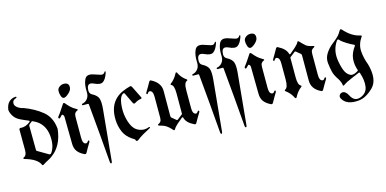

<svg xmlns="http://www.w3.org/2000/svg" viewBox="-82 -1185 3725 1854"><g transform="rotate(-15 1780.0 -257.5)"><path d="M126 -680.2Q87.4 -669.4 88.4 -634.8Q88.9 -612.8 113.5 -594Q138.2 -575.2 171.4 -568.8Q171.9 -568.8 172.4 -568.4Q274.9 -530.3 350.8 -468.8Q426.8 -407.2 437 -290V-288.6Q426.8 -200.7 394.5 -142.1Q362.3 -83.5 318.4 -52.7L317.9 -51.8Q297.4 -34.2 269.5 -20.5Q241.7 -6.8 220.2 7.8Q206.5 17.1 202.6 7.8Q175.3 -57.1 51.8 -91.3Q44.4 -92.8 43.9 -98.6Q43.5 -104.5 49.3 -106.9Q80.1 -118.7 80.1 -171.9L79.1 -375Q79.1 -392.1 94.7 -391.1Q143.6 -384.8 192.4 -424.3Q195.3 -426.3 195.3 -431.6Q194.3 -435.5 190.4 -437.5Q171.9 -445.3 153.3 -452.9Q134.8 -460.4 117.2 -469.2Q71.8 -489.7 50 -522.5Q28.3 -555.2 24.4 -587.4V-589.8Q36.6 -683.1 118.2 -693.8Q130.9 -695.8 132.1 -689Q133.3 -682.1 126 -680.2ZM221.2 -423.8Q216.8 -425.8 212.9 -422.9L189.9 -404.8Q180.2 -397.5 180.2 -387.2L182.1 -146Q182.1 -138.7 188 -135.7L293.5 -73.7Q306.2 -65.9 316.9 -79.6Q360.8 -141.6 350.8 -244.4Q340.8 -347.2 266.1 -399.9Q252.4 -409.2 221.2 -423.8Z M534.7 -114.7 531.2 -382.3Q531.2 -391.6 528.3 -397.5Q516.6 -416.5 508.3 -406.7L488.8 -386.7Q481 -377.9 473.9 -384.8Q466.8 -391.6 476.1 -403.8Q497.6 -430.7 514.6 -457.5Q531.7 -484.4 549.8 -510.7Q557.6 -520 567.9 -510.3Q588.4 -485.4 607.9 -466.6Q627.4 -447.8 663.6 -426.8Q673.8 -422.9 672.6 -417.5Q671.4 -412.1 666 -411.6Q653.3 -406.7 643.6 -394.8Q633.8 -382.8 633.8 -355V-148.4Q633.8 -98.6 652.3 -87.4Q673.8 -74.7 687.5 -98.1Q692.4 -107.4 699.5 -102.3Q706.5 -97.2 699.2 -85.4Q684.6 -62.5 671.9 -39.3Q659.2 -16.1 646 6.8Q636.7 20.5 623 12.7Q579.1 -8.3 556.9 -38.6Q534.7 -68.8 534.7 -114.7ZM605.5 -694.3Q659.7 -694.3 654.8 -642.1Q651.9 -615.7 621.8 -589.1Q591.8 -562.5 574.2 -563Q556.6 -563 547.4 -590.8Q538.1 -618.7 540 -642.1Q541.5 -664.6 561.8 -679.4Q582 -694.3 605.5 -694.3Z M781.7 -446.8H732.4Q725.1 -446.8 724.9 -453.9Q724.6 -460.9 730.5 -461.9Q762.2 -467.3 783.2 -494.6Q804.2 -522 801.3 -565.9Q797.9 -635.3 819.3 -682.4Q840.8 -729.5 905.3 -708.5Q940.9 -696.3 970.5 -687.3Q1000 -678.2 1012.2 -697.3Q1018.1 -709 1024.4 -707.3Q1030.8 -705.6 1023.4 -686.5Q1003.9 -631.3 975.8 -612.1Q947.8 -592.8 888.7 -621.1Q831.5 -647.5 821.5 -595Q811.5 -542.5 842.8 -526.4Q894 -500 905 -465.1Q916 -430.2 909.7 -362.8L860.4 150.9Q858.4 167.5 850.1 166.3Q841.8 165 840.8 149.9Q828.6 0.5 815.9 -148.4Q803.2 -293.5 789.6 -439Q789.1 -442.9 787.6 -444.8Q786.1 -446.8 781.7 -446.8Z M1137.2 14.2Q1136.2 2.4 1124.8 -3.4Q1113.3 -9.3 1105.5 -15.1Q1049.3 -53.2 1026.1 -108.2Q1002.9 -163.1 1000 -224.6Q994.1 -363.8 1075.2 -436.5Q1104 -462.4 1141.6 -478.8Q1179.2 -495.1 1218.8 -505.4Q1229.5 -507.3 1236.8 -493.2L1293.9 -377.9Q1300.8 -363.8 1290.5 -361.8Q1254.4 -356.4 1224.6 -336.4Q1210.9 -327.6 1202.1 -345.2L1151.4 -450.7Q1146.5 -460.9 1133.8 -453.6Q1101.6 -434.6 1092.8 -362.8Q1084 -291 1096.7 -231Q1119.6 -118.2 1176.3 -86.4Q1232.9 -54.7 1289.6 -76.7Q1296.9 -80.1 1300.8 -75.7Q1304.7 -69.3 1298.3 -66.4Q1258.8 -46.4 1222.9 -25.4Q1187 -4.4 1158.7 18.6Q1154.3 21.5 1145.8 20.5Q1137.2 19.5 1137.2 14.2Z M1634.3 -120.6 1634.8 -324.2Q1634.8 -406.2 1605 -415Q1601.6 -417.5 1601.6 -421.1Q1601.6 -424.8 1605 -427.7Q1648.4 -459 1676.8 -515.6Q1678.7 -520 1683.6 -520Q1688.5 -520 1690.9 -515.6Q1716.8 -459.5 1765.1 -428.2Q1768.6 -425.3 1768.6 -421.1Q1768.6 -417 1764.6 -415Q1732.4 -405.8 1733.4 -324.2V-152.3Q1733.4 -102.1 1752 -90.8Q1772.5 -77.1 1786.6 -101.6Q1792 -110.8 1799.1 -105.7Q1806.2 -100.6 1798.8 -88.9Q1784.2 -66.4 1771.2 -43Q1758.3 -19.5 1745.1 2.9Q1736.8 17.1 1722.2 8.3Q1649.4 -26.4 1636.7 -79.6Q1635.7 -83.5 1630.9 -85Q1626 -86.4 1624 -83.5Q1596.2 -61 1568.4 -36.4Q1540.5 -11.7 1530.3 8.8Q1522 20.5 1512.2 8.3Q1485.4 -22.9 1459.7 -39.6Q1434.1 -56.2 1391.6 -66.4Q1382.3 -69.8 1382.8 -74.7Q1383.3 -79.6 1389.2 -82Q1401.4 -86.4 1411.4 -98.4Q1421.4 -110.4 1421.4 -138.2V-344.7Q1421.4 -394.5 1402.8 -405.8Q1380.9 -418.9 1367.7 -395Q1362.3 -385.7 1355.5 -391.1Q1348.6 -396.5 1356 -408.2Q1370.1 -430.2 1383.1 -453.6Q1396 -477.1 1409.7 -500.5Q1418 -515.1 1431.6 -505.9H1432.1Q1520.5 -459.5 1520.5 -378.9L1519.5 -128.9Q1519.5 -114.7 1526.9 -109.9L1568.8 -75.2Q1573.7 -70.8 1580.1 -74.2Q1619.6 -105.5 1631.3 -114.3Q1634.3 -116.2 1634.3 -120.6Z M1884.3 -446.8H1835Q1827.6 -446.8 1827.4 -453.9Q1827.1 -460.9 1833 -461.9Q1864.7 -467.3 1885.7 -494.6Q1906.7 -522 1903.8 -565.9Q1900.4 -635.3 1921.9 -682.4Q1943.4 -729.5 2007.8 -708.5Q2043.5 -696.3 2073 -687.3Q2102.5 -678.2 2114.7 -697.3Q2120.6 -709 2127 -707.3Q2133.3 -705.6 2126 -686.5Q2106.4 -631.3 2078.4 -612.1Q2050.3 -592.8 1991.2 -621.1Q1934.1 -647.5 1924.1 -595Q1914.1 -542.5 1945.3 -526.4Q1996.6 -500 2007.6 -465.1Q2018.6 -430.2 2012.2 -362.8L1962.9 150.9Q1960.9 167.5 1952.6 166.3Q1944.3 165 1943.4 149.9Q1931.2 0.5 1918.5 -148.4Q1905.8 -293.5 1892.1 -439Q1891.6 -442.9 1890.1 -444.8Q1888.7 -446.8 1884.3 -446.8Z M2128.4 -446.8H2079.1Q2071.8 -446.8 2071.5 -453.9Q2071.3 -460.9 2077.1 -461.9Q2108.9 -467.3 2129.9 -494.6Q2150.9 -522 2147.9 -565.9Q2144.5 -635.3 2166 -682.4Q2187.5 -729.5 2252 -708.5Q2287.6 -696.3 2317.1 -687.3Q2346.7 -678.2 2358.9 -697.3Q2364.7 -709 2371.1 -707.3Q2377.4 -705.6 2370.1 -686.5Q2350.6 -631.3 2322.5 -612.1Q2294.4 -592.8 2235.4 -621.1Q2178.2 -647.5 2168.2 -595Q2158.2 -542.5 2189.5 -526.4Q2240.7 -500 2251.7 -465.1Q2262.7 -430.2 2256.3 -362.8L2207 150.9Q2205.1 167.5 2196.8 166.3Q2188.5 165 2187.5 149.9Q2175.3 0.5 2162.6 -148.4Q2149.9 -293.5 2136.2 -439Q2135.7 -442.9 2134.3 -444.8Q2132.8 -446.8 2128.4 -446.8Z M2398.4 -114.7 2395 -382.3Q2395 -391.6 2392.1 -397.5Q2380.4 -416.5 2372.1 -406.7L2352.5 -386.7Q2344.7 -377.9 2337.6 -384.8Q2330.6 -391.6 2339.8 -403.8Q2361.3 -430.7 2378.4 -457.5Q2395.5 -484.4 2413.6 -510.7Q2421.4 -520 2431.6 -510.3Q2452.1 -485.4 2471.7 -466.6Q2491.2 -447.8 2527.3 -426.8Q2537.6 -422.9 2536.4 -417.5Q2535.2 -412.1 2529.8 -411.6Q2517.1 -406.7 2507.3 -394.8Q2497.6 -382.8 2497.6 -355V-148.4Q2497.6 -98.6 2516.1 -87.4Q2537.6 -74.7 2551.3 -98.1Q2556.2 -107.4 2563.2 -102.3Q2570.3 -97.2 2563 -85.4Q2548.3 -62.5 2535.6 -39.3Q2522.9 -16.1 2509.8 6.8Q2500.5 20.5 2486.8 12.7Q2442.9 -8.3 2420.7 -38.6Q2398.4 -68.8 2398.4 -114.7ZM2469.2 -694.3Q2523.4 -694.3 2518.6 -642.1Q2515.6 -615.7 2485.6 -589.1Q2455.6 -562.5 2438 -563Q2420.4 -563 2411.1 -590.8Q2401.9 -618.7 2403.8 -642.1Q2405.3 -664.6 2425.5 -679.4Q2445.8 -694.3 2469.2 -694.3Z M2785.6 -176.3Q2785.2 -97.7 2814.9 -85.4Q2818.4 -83 2818.4 -78.9Q2818.4 -74.7 2814.9 -72.8Q2771 -39.6 2743.7 15.6Q2740.7 19.5 2736.3 19.5Q2731.9 19.5 2729 15.6Q2701.7 -39.6 2654.8 -72.3Q2651.9 -74.2 2651.9 -78.6Q2651.9 -83 2655.3 -85.4Q2687 -97.7 2687 -176.3V-338.4Q2687 -388.2 2668.5 -399.4Q2647 -413.6 2633.3 -389.2Q2627.9 -378.9 2621.1 -384.3Q2614.3 -389.6 2621.6 -401.4Q2635.7 -423.8 2648.7 -447.3Q2661.6 -470.7 2675.3 -494.1Q2683.1 -508.3 2697.3 -500L2697.8 -499.5Q2769.5 -463.4 2783.7 -411.1Q2784.7 -405.8 2788.6 -404.8Q2792.5 -403.8 2796.4 -406.7Q2823.2 -429.2 2851.6 -454.1Q2879.9 -479 2890.1 -500Q2895.5 -512.7 2907.7 -499.5Q2937 -468.8 2957.8 -450.7Q2978.5 -432.6 3028.3 -423.8Q3037.1 -421.9 3037.4 -416.3Q3037.6 -410.6 3031.2 -408.7Q3018.6 -403.8 3008.8 -391.8Q2999 -379.9 2999 -352.1V-145.5Q2999 -95.7 3017.6 -84.5Q3039.1 -71.3 3052.2 -95.2Q3057.6 -104.5 3064.7 -99.4Q3071.8 -94.2 3064.5 -82.5Q3049.8 -59.6 3036.9 -36.4Q3023.9 -13.2 3010.7 9.8Q3002 23.4 2988.8 16.1Q2899.9 -26.9 2899.9 -111.3L2900.4 -361.3Q2900.4 -376 2893.1 -380.4H2892.6V-381.3L2851.1 -415.5Q2845.7 -419.4 2839.8 -416L2789.1 -376.5Q2785.6 -374 2785.6 -370.6Z M3385.3 -60.1Q3350.1 -43.9 3300.8 -24.2Q3251.5 -4.4 3223.6 16.1Q3213.4 22.9 3209 21.5Q3204.6 20 3205.6 13.2Q3206.1 4.4 3198 -16.6Q3189.9 -37.6 3178.7 -54.2Q3147.5 -99.6 3138.2 -137.2Q3128.9 -174.8 3123 -226.6Q3117.7 -276.4 3145.3 -320.8Q3172.9 -365.2 3217.8 -399.9Q3246.1 -421.4 3271 -445.3Q3295.9 -469.2 3314.5 -503.4Q3322.8 -518.6 3336.4 -504.4Q3409.7 -421.4 3492.7 -404.3Q3514.2 -398.9 3502 -388.7Q3457 -322.8 3461.9 -254.2Q3466.8 -185.5 3493.7 -115.2V-114.7L3494.1 -114.3Q3538.1 46.4 3464.6 118.9Q3391.1 191.4 3318.8 198.7Q3193.8 210.9 3153.3 134.3Q3144 116.7 3153.1 101.1Q3162.1 85.4 3179.7 82.5Q3214.4 76.7 3240.7 127.4Q3276.9 200.2 3346.2 171.9Q3405.8 147 3414.6 85.9Q3423.3 24.9 3397 -54.2Q3397 -55.2 3396.5 -55.7L3396 -56.2Q3393.1 -63.5 3385.3 -60.1ZM3413.6 -332.5Q3386.2 -343.8 3348.6 -367.2Q3311 -390.6 3293.5 -406.7L3292.5 -407.2Q3292.5 -407.7 3292.5 -408.2Q3274.9 -434.1 3261.2 -412.6Q3209.5 -335.4 3220.2 -242.2Q3227.5 -180.2 3247.1 -127.9Q3266.6 -75.7 3307.6 -59.6L3308.1 -59.1H3308.6Q3335.9 -51.8 3379.4 -79.6Q3384.3 -82 3382.8 -88.9Q3362.3 -145 3367.4 -202.9Q3372.6 -260.7 3417 -320.8Q3421.4 -328.6 3413.6 -332.5Z"/></g></svg>

Font: Bertholdr Mainzer Fraktur
Style: Regular
Weight: 400
Designer: Peter Wiegel, original typeface by Carl Albert Fahrenwaldt 1901
Foundry: Peter Wiegel
Version: Version 1.000 2010 initial release